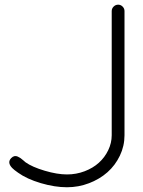

<svg xmlns="http://www.w3.org/2000/svg" viewBox="-20 -789 602 809"><path d="M262.2 -54Q301.3 -54 336.5 -67.4Q371.8 -80.8 396.6 -103.3Q421.4 -125.7 436 -156.1Q450.7 -186.5 450.7 -219.2V-742.2Q450.7 -753.2 458.7 -761.2Q466.8 -769.3 477.8 -769.3Q488.8 -769.3 496.7 -761.2Q504.6 -753.2 504.6 -742.2V-219.2Q504.6 -173.8 485.1 -133.1Q465.6 -92.3 432.7 -63.2Q399.9 -34.2 355.3 -17.1Q310.8 0 262.2 0Q210.9 0 152.1 -17.3Q93.3 -34.7 56.2 -61.3Q37.8 -74.2 31.2 -81.3Q9.3 -104.2 27.1 -122.8Q33.4 -129.4 40.5 -131Q47.6 -132.6 54.7 -129.3Q61.8 -126 66.9 -122.4Q72 -118.9 78.7 -112.9Q85.4 -106.9 87.6 -105.2Q115.7 -85.2 168.5 -69.6Q221.2 -54 262.2 -54Z"/></svg>

Font: Tecnico
Style: Fino
Weight: 400
Version: Version 1.3